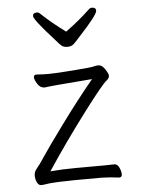

<svg xmlns="http://www.w3.org/2000/svg" viewBox="-53 -768 605 818"><g transform="rotate(-5 250.0 -359.0)"><path d="M90 8Q79 8 72.5 -5.5Q66 -19 66 -35Q66 -51 77.5 -64Q89 -77 111 -110.5Q133 -144 203.5 -240.5Q274 -337 345 -423Q163 -409 141 -405Q122 -405 110.5 -423.5Q99 -442 99 -452Q99 -463 111 -463Q135 -461 163 -461Q192 -461 270 -467Q348 -473 356.5 -476Q365 -479 378 -479Q392 -479 405 -459.5Q418 -440 418 -431Q418 -422 408 -413Q389 -400 301 -283Q213 -166 134 -47Q161 -49 187.5 -50.5Q214 -52 349 -52H364L408 -53Q421 -53 428.5 -37Q436 -21 436 -8Q436 5 424 5Q388 0 351 -1Q211 -1 167.5 1Q124 3 112.5 5.5Q101 8 90 8ZM253 -569Q237 -569 228 -576.5Q219 -584 204 -602Q118 -697 118 -712Q118 -726 135 -726Q144 -726 149 -720Q193 -678 253 -634Q312 -677 357 -720Q363 -726 371 -726Q388 -726 388 -712Q388 -694 306 -606Q289 -586 279 -577.5Q269 -569 253 -569Z"/></g></svg>

Font: LXGW WenKai Mono TC Light
Style: Regular
Weight: 300
Designer: LXGW / Fontworks Inc.
Foundry: LXGW / Fontworks Inc.
Version: Version 1.330